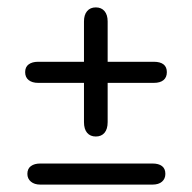

<svg xmlns="http://www.w3.org/2000/svg" viewBox="-20 -499 520 519"><path d="M89 -57Q73 -57 63.5 -50Q54 -43 54 -29Q54 -16 63.5 -8Q73 0 89 0H392Q409 0 418 -8Q427 -16 427 -29Q427 -43 418 -50Q409 -57 392 -57ZM207 -332H83Q67 -332 57.5 -325Q48 -318 48 -304Q48 -290 57.5 -282.5Q67 -275 83 -275H207V-169Q207 -150 215.5 -140Q224 -130 239 -130Q254 -130 262.5 -140Q271 -150 271 -169V-275H396Q413 -275 422 -282.5Q431 -290 431 -304Q431 -318 422 -325Q413 -332 396 -332H271V-441Q271 -459 262.5 -469Q254 -479 239 -479Q224 -479 215.5 -469Q207 -459 207 -441Z"/></svg>

Font: Beiruti
Style: Regular
Weight: 400
Version: Version 1.00